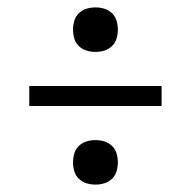

<svg xmlns="http://www.w3.org/2000/svg" viewBox="-20 -599 515 518"><path d="M238 -459Q225 -459 213.5 -462.5Q202 -466 193 -474.5Q184 -483 180.5 -495Q177 -507 177 -519Q177 -531 180.5 -543Q184 -555 193 -563.5Q202 -572 213.5 -575.5Q225 -579 238 -579Q250 -579 261.5 -575.5Q273 -572 282 -563.5Q291 -555 294.5 -543Q298 -531 298 -519Q298 -507 294.5 -495Q291 -483 282 -474.5Q273 -466 261.5 -462.5Q250 -459 238 -459ZM416 -313H59V-367H416ZM238 -101Q225 -101 213.5 -104.5Q202 -108 193 -116.5Q184 -125 180.5 -137Q177 -149 177 -161Q177 -173 180.5 -185Q184 -197 193 -205.5Q202 -214 213.5 -217.5Q225 -221 238 -221Q250 -221 261.5 -217.5Q273 -214 282 -205.5Q291 -197 294.5 -185Q298 -173 298 -161Q298 -149 294.5 -137Q291 -125 282 -116.5Q273 -108 261.5 -104.5Q250 -101 238 -101Z"/></svg>

Font: Iosevka QP Light
Style: Regular
Weight: 300
Designer: Belleve Invis
Foundry: Belleve Invis
Version: Version 20.0.0; ttfautohint (v1.8.4)